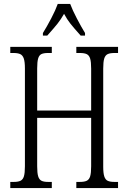

<svg xmlns="http://www.w3.org/2000/svg" viewBox="-20 -951 649 971"><path d="M32 -31H50Q72 -31 84 -37Q96 -43 101 -59.5Q106 -76 106 -110V-605Q106 -638 100.5 -654.5Q95 -671 83 -677Q71 -683 48 -683H32V-714H242V-683H223Q201 -683 189.5 -677.5Q178 -672 173 -655.5Q168 -639 168 -605V-392H441V-604Q441 -638 436 -654.5Q431 -671 419 -677Q407 -683 384 -683H366V-714H577V-683H559Q536 -683 524 -677Q512 -671 507 -654.5Q502 -638 502 -604V-108Q502 -75 507.5 -58.5Q513 -42 525 -36.5Q537 -31 559 -31H577V0H366V-31H384Q407 -31 419 -37Q431 -43 436 -59.5Q441 -76 441 -110V-355H168V-110Q168 -76 173 -59.5Q178 -43 189.5 -37Q201 -31 223 -31H242V0H32ZM197 -784Q217 -816 239 -858Q261 -900 272 -931H335Q347 -899 369 -857Q391 -815 410 -784V-771H388Q353 -810 336 -831.5Q319 -853 304 -881Q288 -853 271 -831.5Q254 -810 219 -771H197Z"/></svg>

Font: Noto Serif CondLight
Style: Regular
Weight: 300
Width: 3
Designer: Monotype Design Team
Foundry: Monotype Imaging Inc.
Version: Version 1.001